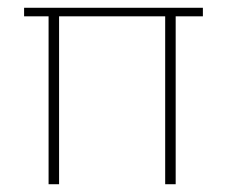

<svg xmlns="http://www.w3.org/2000/svg" viewBox="-20 -474 584 494"><path d="M405 0V-432H132V0H105V-432H42V-454H502V-432H432V0Z"/></svg>

Font: Tajawal ExtraLight
Style: Regular
Weight: 275
Designer: Boutros Fonts
Foundry: Created by Boutros International 2017
Version: Version 1.700